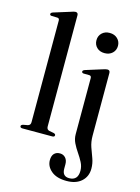

<svg xmlns="http://www.w3.org/2000/svg" viewBox="-140 -814 814 1120"><g transform="rotate(15 266.5 -254.0)"><path d="M188.5 -720.5V-49Q188.5 -30 205 -26.5L231.5 -21.5Q243.5 -18.5 243.5 -10.5Q243.5 0 229 0H49Q35 0 35 -10.5Q35 -18 47.5 -21.5L74.5 -26.5Q91 -30.5 91 -48.5V-662.5Q91 -676 79.5 -677L43 -678Q33 -679 33 -687Q33 -694.5 45.5 -699L145 -730Q164 -737 172.5 -737Q188.5 -737 188.5 -720.5ZM397.5 -548Q368.5 -548 350.8 -565.2Q333 -582.5 333 -609Q333 -635.5 351 -652.8Q369 -670 397.5 -670Q426.5 -670 444.8 -652.5Q463 -635 463 -609Q463 -582.5 444.8 -565.2Q426.5 -548 397.5 -548ZM455.5 -64.5Q455.5 -27.5 466.2 3Q477 33.5 487.8 62.2Q498.5 91 498.5 123Q498.5 170.5 465.8 200Q433 229.5 376.5 229.5Q316.5 229.5 284 202.2Q251.5 175 251.5 137.5Q251.5 111 264.2 97.5Q277 84 299 84Q319.5 84 332.5 98.5Q345.5 113 345.5 136.5V164Q345.5 210 387.5 210Q440 209.5 440 151.5Q440 125 427.5 101Q415 77 398.8 53.5Q382.5 30 370.2 5Q358 -20 358 -48V-386Q358 -400 346.5 -401L310.5 -401.5Q300 -403 300 -411Q300 -418.5 312.5 -423L411.5 -454Q431 -460.5 439.5 -460.5Q455.5 -460.5 455.5 -443.5Z"/></g></svg>

Font: Fraunces 72pt
Style: Regular
Weight: 400
Version: Version 1.000;[0bf87f6ff]